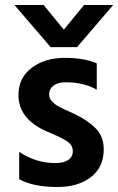

<svg xmlns="http://www.w3.org/2000/svg" viewBox="-20 -745 474 770"><path d="M396 -146Q396 -75 345 -35Q294 5 209 5Q115 5 57 -26V-136Q124 -91 202 -91Q235 -91 253.5 -103.5Q272 -116 272 -138Q272 -151 266 -161.5Q260 -172 243 -182Q226 -192 216.5 -196.5Q207 -201 179 -213Q176 -214 174.5 -215Q173 -216 170 -217Q167 -218 165 -219Q54 -269 54 -363Q54 -433 107 -473Q160 -513 240 -513Q317 -513 368 -491V-385Q318 -415 243 -415Q212 -415 194.5 -401.5Q177 -388 177 -367Q177 -359 179.5 -352Q182 -345 188.5 -338.5Q195 -332 201 -327Q207 -322 218 -316.5Q229 -311 237 -307Q245 -303 259 -297Q273 -291 281 -287Q334 -261 365 -229Q396 -197 396 -146ZM289 -556H183L38 -725H155L236 -626L317 -725H434Z"/></svg>

Font: Hind Siliguri SemiBold
Style: Regular
Weight: 600
Designer: Jyotish Sonowal
Foundry: Indian Type Foundry
Version: Version 1.001;PS 1.0;hotconv 1.0.86;makeotf.lib2.5.63406; tt